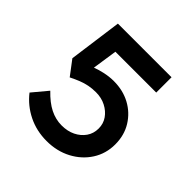

<svg xmlns="http://www.w3.org/2000/svg" viewBox="-183 -858 1020 1020"><g transform="rotate(45 327.0 -347.5)"><path d="M310 7Q234 7 170.5 -24.5Q107 -56 64 -111L135 -196Q179 -150 221 -129Q263 -108 308 -108Q352 -108 385.5 -124.5Q419 -141 439 -169.5Q459 -198 459 -236Q459 -272 439.5 -300Q420 -328 387 -345Q354 -362 313 -362Q284 -362 259 -357Q234 -352 210 -342.5Q186 -333 158 -319L96 -401L137 -702H540V-587H210L238 -619L205 -397L169 -423Q183 -435 211 -446Q239 -457 272.5 -464Q306 -471 338 -471Q407 -471 461.5 -441.5Q516 -412 548.5 -359.5Q581 -307 581 -238Q581 -169 545.5 -113.5Q510 -58 448.5 -25.5Q387 7 310 7Z"/></g></svg>

Font: Lexend Exa Medium
Style: Regular
Weight: 500
Designer: Bonnie Shaver-Troup, Thomas Jockin
Foundry: Lexend
Version: Version 1.007